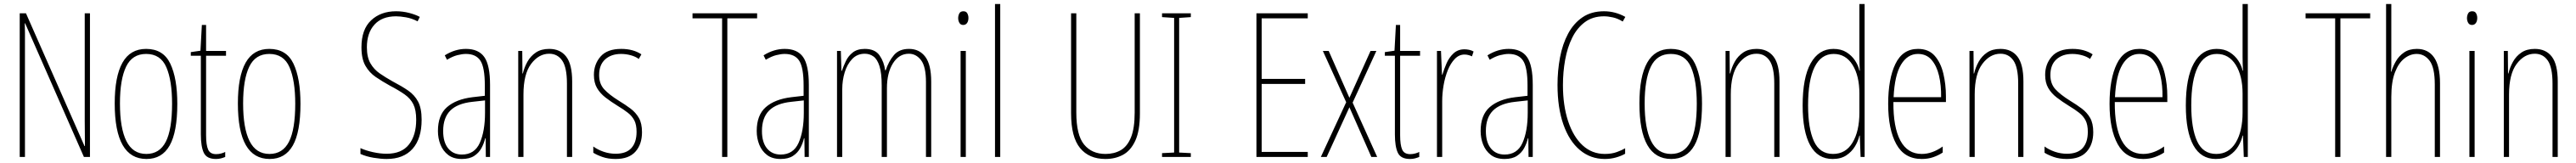

<svg xmlns="http://www.w3.org/2000/svg" viewBox="-20 -831 12798 810"><path d="M427 -51H397L105 -715H103Q104 -695 104 -668Q104 -641 104 -599V-51H78V-765H109L400 -105H402Q402 -139 401.5 -174.5Q401 -210 401 -232V-765H427Z M861 -315Q861 -175 823 -108Q785 -41 708 -41Q550 -41 550 -317Q550 -451 588.5 -519.5Q627 -588 706 -588Q791 -588 826 -515Q861 -442 861 -315ZM576 -317Q576 -194 608 -130Q640 -66 707 -66Q773 -66 804 -127Q835 -188 835 -316Q835 -431 806.5 -497Q778 -563 706 -563Q637 -563 606.5 -499.5Q576 -436 576 -317Z M1054 -65Q1067 -65 1079.5 -68.5Q1092 -72 1099 -76V-51Q1089 -47 1078 -44Q1067 -41 1053 -41Q1007 -41 992.5 -72Q978 -103 978 -163V-554H928V-572L976 -579L983 -707H1004V-578H1103V-554H1004V-159Q1004 -111 1014 -88Q1024 -65 1054 -65Z M1473 -315Q1473 -175 1435 -108Q1397 -41 1320 -41Q1162 -41 1162 -317Q1162 -451 1200.5 -519.5Q1239 -588 1318 -588Q1403 -588 1438 -515Q1473 -442 1473 -315ZM1188 -317Q1188 -194 1220 -130Q1252 -66 1319 -66Q1385 -66 1416 -127Q1447 -188 1447 -316Q1447 -431 1418.5 -497Q1390 -563 1318 -563Q1249 -563 1218.5 -499.5Q1188 -436 1188 -317Z M2075 -236Q2075 -142 2030 -91.5Q1985 -41 1901 -41Q1873 -41 1836.5 -47Q1800 -53 1771 -66V-95Q1797 -83 1833 -75Q1869 -67 1901 -67Q1976 -67 2012 -113Q2048 -159 2048 -236Q2048 -284 2034 -312.5Q2020 -341 1991 -361.5Q1962 -382 1918 -405Q1880 -426 1847.5 -448Q1815 -470 1795.5 -504.5Q1776 -539 1776 -596Q1776 -685 1824 -730Q1872 -775 1948 -775Q1982 -775 2014 -766.5Q2046 -758 2066 -747L2055 -725Q2026 -740 1997 -745Q1968 -750 1948 -750Q1878 -750 1840.5 -708.5Q1803 -667 1803 -596Q1803 -547 1820.5 -516.5Q1838 -486 1867 -466Q1896 -446 1930 -427Q1976 -403 2008 -381Q2040 -359 2057.5 -326Q2075 -293 2075 -236Z M2295 -588Q2358 -588 2386.5 -547.5Q2415 -507 2415 -409V-51H2394L2393 -144H2391Q2385 -119 2372.5 -95.5Q2360 -72 2336.5 -56.5Q2313 -41 2275 -41Q2233 -41 2207 -61Q2181 -81 2168.5 -112.5Q2156 -144 2156 -180Q2156 -259 2201 -298.5Q2246 -338 2328 -348L2389 -355V-406Q2389 -496 2367 -529.5Q2345 -563 2295 -563Q2277 -563 2253 -557Q2229 -551 2201 -534L2190 -556Q2241 -588 2295 -588ZM2327 -325Q2253 -317 2217.5 -281.5Q2182 -246 2182 -180Q2182 -124 2207 -93.5Q2232 -63 2275 -63Q2338 -63 2364 -121Q2390 -179 2390 -271V-332Z M2709 -588Q2764 -588 2793.5 -549.5Q2823 -511 2823 -426V-51H2797V-416Q2797 -496 2773.5 -530Q2750 -564 2709 -564Q2657 -564 2619 -513.5Q2581 -463 2581 -362V-51H2555V-578H2575L2576 -466H2578Q2585 -496 2600.5 -524Q2616 -552 2642.5 -570Q2669 -588 2709 -588Z M3170 -174Q3170 -114 3137.5 -77.5Q3105 -41 3039 -41Q3002 -41 2973.5 -51Q2945 -61 2928 -72V-103Q2950 -87 2979 -77Q3008 -67 3039 -67Q3092 -67 3117.5 -95.5Q3143 -124 3143 -176Q3143 -211 3132 -232.5Q3121 -254 3100 -270.5Q3079 -287 3049 -305Q3015 -326 2988.5 -346.5Q2962 -367 2946.5 -393.5Q2931 -420 2931 -459Q2931 -512 2964 -550Q2997 -588 3067 -588Q3126 -588 3167 -561L3154 -538Q3138 -550 3114 -556.5Q3090 -563 3066 -563Q3017 -563 2987 -536Q2957 -509 2957 -458Q2957 -415 2981.5 -388Q3006 -361 3054 -331Q3087 -311 3113 -291.5Q3139 -272 3154.5 -245Q3170 -218 3170 -174Z M3594 -51H3568V-740H3421V-765H3742V-740H3594Z M3879 -588Q3942 -588 3970.5 -547.5Q3999 -507 3999 -409V-51H3978L3977 -144H3975Q3969 -119 3956.5 -95.5Q3944 -72 3920.5 -56.5Q3897 -41 3859 -41Q3817 -41 3791 -61Q3765 -81 3752.5 -112.5Q3740 -144 3740 -180Q3740 -259 3785 -298.5Q3830 -338 3912 -348L3973 -355V-406Q3973 -496 3951 -529.5Q3929 -563 3879 -563Q3861 -563 3837 -557Q3813 -551 3785 -534L3774 -556Q3825 -588 3879 -588ZM3911 -325Q3837 -317 3801.5 -281.5Q3766 -246 3766 -180Q3766 -124 3791 -93.5Q3816 -63 3859 -63Q3922 -63 3948 -121Q3974 -179 3974 -271V-332Z M4497 -588Q4548 -588 4577.5 -549Q4607 -510 4607 -425V-51H4581V-423Q4581 -500 4556.5 -532Q4532 -564 4496 -564Q4447 -564 4417 -516.5Q4387 -469 4387 -392V-51H4361V-406Q4361 -468 4350 -502.5Q4339 -537 4320 -550.5Q4301 -564 4277 -564Q4239 -564 4214 -537.5Q4189 -511 4177 -471Q4165 -431 4165 -388V-51H4139V-578H4158L4161 -479H4163Q4171 -502 4183 -527.5Q4195 -553 4217.5 -570.5Q4240 -588 4277 -588Q4328 -588 4350.5 -555.5Q4373 -523 4378 -482H4381Q4396 -527 4422 -557.5Q4448 -588 4497 -588Z M4767 -775Q4781 -775 4786.5 -764.5Q4792 -754 4792 -742Q4792 -726 4785 -716.5Q4778 -707 4766 -707Q4753 -707 4747 -717.5Q4741 -728 4741 -741Q4741 -753 4746.5 -764Q4752 -775 4767 -775ZM4779 -578V-51H4753V-578Z M4950 -51H4924V-811H4950Z M5644 -268Q5644 -181 5621 -131.5Q5598 -82 5559.5 -61.5Q5521 -41 5473 -41Q5391 -41 5346.5 -95.5Q5302 -150 5302 -268V-765H5328V-272Q5328 -160 5366.5 -113Q5405 -66 5473 -66Q5516 -66 5548.5 -84.5Q5581 -103 5599.5 -148Q5618 -193 5618 -272V-765H5644Z M5897 -51H5754V-70L5814 -73V-742L5754 -746V-765H5897V-746L5839 -742V-73L5897 -70Z M6478 -51H6223V-765H6478V-740H6249V-439H6465V-414H6249V-76H6478Z M6669 -323 6553 -578H6582L6685 -345L6790 -578H6819L6701 -321L6823 -51H6794L6685 -298L6572 -51H6543Z M6987 -65Q7000 -65 7012.5 -68.5Q7025 -72 7032 -76V-51Q7022 -47 7011 -44Q7000 -41 6986 -41Q6940 -41 6925.5 -72Q6911 -103 6911 -163V-554H6861V-572L6909 -579L6916 -707H6937V-578H7036V-554H6937V-159Q6937 -111 6947 -88Q6957 -65 6987 -65Z M7257 -586Q7267 -586 7279.5 -583.5Q7292 -581 7302 -575L7294 -551Q7288 -554 7278 -557Q7268 -560 7257 -560Q7230 -560 7209 -538.5Q7188 -517 7174 -482.5Q7160 -448 7153 -407.5Q7146 -367 7146 -328V-51H7120V-578H7140L7145 -460H7147Q7155 -487 7167.5 -516Q7180 -545 7202 -565.5Q7224 -586 7257 -586Z M7476 -588Q7539 -588 7567.5 -547.5Q7596 -507 7596 -409V-51H7575L7574 -144H7572Q7566 -119 7553.5 -95.5Q7541 -72 7517.5 -56.5Q7494 -41 7456 -41Q7414 -41 7388 -61Q7362 -81 7349.5 -112.5Q7337 -144 7337 -180Q7337 -259 7382 -298.5Q7427 -338 7509 -348L7570 -355V-406Q7570 -496 7548 -529.5Q7526 -563 7476 -563Q7458 -563 7434 -557Q7410 -551 7382 -534L7371 -556Q7422 -588 7476 -588ZM7508 -325Q7434 -317 7398.5 -281.5Q7363 -246 7363 -180Q7363 -124 7388 -93.5Q7413 -63 7456 -63Q7519 -63 7545 -121Q7571 -179 7571 -271V-332Z M7950 -750Q7894 -750 7855 -721Q7816 -692 7792 -643.5Q7768 -595 7757 -534Q7746 -473 7746 -408Q7746 -307 7771.5 -229.5Q7797 -152 7843.5 -109Q7890 -66 7954 -66Q7988 -66 8014 -75.5Q8040 -85 8055 -94V-67Q8036 -56 8009.5 -48.5Q7983 -41 7954 -41Q7883 -41 7830 -85.5Q7777 -130 7748 -213Q7719 -296 7719 -409Q7719 -480 7731.5 -546Q7744 -612 7771.5 -663.5Q7799 -715 7843 -745Q7887 -775 7950 -775Q8006 -775 8056 -747L8043 -724Q8019 -739 7994.5 -744.5Q7970 -750 7950 -750Z M8437 -315Q8437 -175 8399 -108Q8361 -41 8284 -41Q8126 -41 8126 -317Q8126 -451 8164.5 -519.5Q8203 -588 8282 -588Q8367 -588 8402 -515Q8437 -442 8437 -315ZM8152 -317Q8152 -194 8184 -130Q8216 -66 8283 -66Q8349 -66 8380 -127Q8411 -188 8411 -316Q8411 -431 8382.5 -497Q8354 -563 8282 -563Q8213 -563 8182.5 -499.5Q8152 -436 8152 -317Z M8708 -588Q8763 -588 8792.5 -549.5Q8822 -511 8822 -426V-51H8796V-416Q8796 -496 8772.5 -530Q8749 -564 8708 -564Q8656 -564 8618 -513.5Q8580 -463 8580 -362V-51H8554V-578H8574L8575 -466H8577Q8584 -496 8599.5 -524Q8615 -552 8641.5 -570Q8668 -588 8708 -588Z M9086 -41Q9012 -41 8974.5 -109Q8937 -177 8937 -307Q8937 -445 8977 -516.5Q9017 -588 9090 -588Q9128 -588 9154.5 -571.5Q9181 -555 9197.5 -530Q9214 -505 9219 -480H9221Q9220 -499 9219.5 -515.5Q9219 -532 9219 -548V-811H9245V-51H9225L9221 -157H9219Q9213 -130 9197 -103.5Q9181 -77 9154 -59Q9127 -41 9086 -41ZM9088 -66Q9151 -66 9185 -122.5Q9219 -179 9219 -272V-366Q9219 -454 9185 -508.5Q9151 -563 9091 -563Q9029 -563 8996.5 -498Q8964 -433 8964 -307Q8964 -193 8993 -129.5Q9022 -66 9088 -66Z M9510 -588Q9563 -588 9593 -554Q9623 -520 9636 -466Q9649 -412 9649 -352V-324H9388Q9387 -199 9422.5 -132.5Q9458 -66 9529 -66Q9581 -66 9633 -103V-73Q9612 -59 9586 -50Q9560 -41 9529 -41Q9443 -41 9402.5 -114.5Q9362 -188 9362 -315Q9362 -439 9398 -513.5Q9434 -588 9510 -588ZM9510 -563Q9458 -563 9426 -510Q9394 -457 9389 -348H9625Q9626 -407 9614.5 -455.5Q9603 -504 9577.5 -533.5Q9552 -563 9510 -563Z M9920 -588Q9975 -588 10004.5 -549.5Q10034 -511 10034 -426V-51H10008V-416Q10008 -496 9984.5 -530Q9961 -564 9920 -564Q9868 -564 9830 -513.5Q9792 -463 9792 -362V-51H9766V-578H9786L9787 -466H9789Q9796 -496 9811.5 -524Q9827 -552 9853.5 -570Q9880 -588 9920 -588Z M10381 -174Q10381 -114 10348.5 -77.5Q10316 -41 10250 -41Q10213 -41 10184.5 -51Q10156 -61 10139 -72V-103Q10161 -87 10190 -77Q10219 -67 10250 -67Q10303 -67 10328.5 -95.5Q10354 -124 10354 -176Q10354 -211 10343 -232.5Q10332 -254 10311 -270.5Q10290 -287 10260 -305Q10226 -326 10199.5 -346.5Q10173 -367 10157.5 -393.5Q10142 -420 10142 -459Q10142 -512 10175 -550Q10208 -588 10278 -588Q10337 -588 10378 -561L10365 -538Q10349 -550 10325 -556.5Q10301 -563 10277 -563Q10228 -563 10198 -536Q10168 -509 10168 -458Q10168 -415 10192.5 -388Q10217 -361 10265 -331Q10298 -311 10324 -291.5Q10350 -272 10365.5 -245Q10381 -218 10381 -174Z M10610 -588Q10663 -588 10693 -554Q10723 -520 10736 -466Q10749 -412 10749 -352V-324H10488Q10487 -199 10522.5 -132.5Q10558 -66 10629 -66Q10681 -66 10733 -103V-73Q10712 -59 10686 -50Q10660 -41 10629 -41Q10543 -41 10502.5 -114.5Q10462 -188 10462 -315Q10462 -439 10498 -513.5Q10534 -588 10610 -588ZM10610 -563Q10558 -563 10526 -510Q10494 -457 10489 -348H10725Q10726 -407 10714.5 -455.5Q10703 -504 10677.5 -533.5Q10652 -563 10610 -563Z M10990 -41Q10916 -41 10878.5 -109Q10841 -177 10841 -307Q10841 -445 10881 -516.5Q10921 -588 10994 -588Q11032 -588 11058.5 -571.5Q11085 -555 11101.5 -530Q11118 -505 11123 -480H11125Q11124 -499 11123.5 -515.5Q11123 -532 11123 -548V-811H11149V-51H11129L11125 -157H11123Q11117 -130 11101 -103.5Q11085 -77 11058 -59Q11031 -41 10990 -41ZM10992 -66Q11055 -66 11089 -122.5Q11123 -179 11123 -272V-366Q11123 -454 11089 -508.5Q11055 -563 10995 -563Q10933 -563 10900.5 -498Q10868 -433 10868 -307Q10868 -193 10897 -129.5Q10926 -66 10992 -66Z M11609 -51H11583V-740H11436V-765H11757V-740H11609Z M11862 -543Q11862 -520 11862 -506Q11862 -492 11860 -475H11862Q11870 -501 11885 -527Q11900 -553 11925.5 -570.5Q11951 -588 11989 -588Q12045 -588 12074.5 -545.5Q12104 -503 12104 -417V-51H12078V-411Q12078 -495 12052.5 -529Q12027 -563 11988 -563Q11956 -563 11927 -540.5Q11898 -518 11880 -471Q11862 -424 11862 -349V-51H11836V-811H11862Z M12264 -775Q12278 -775 12283.5 -764.5Q12289 -754 12289 -742Q12289 -726 12282 -716.5Q12275 -707 12263 -707Q12250 -707 12244 -717.5Q12238 -728 12238 -741Q12238 -753 12243.5 -764Q12249 -775 12264 -775ZM12276 -578V-51H12250V-578Z M12575 -588Q12630 -588 12659.5 -549.5Q12689 -511 12689 -426V-51H12663V-416Q12663 -496 12639.5 -530Q12616 -564 12575 -564Q12523 -564 12485 -513.5Q12447 -463 12447 -362V-51H12421V-578H12441L12442 -466H12444Q12451 -496 12466.5 -524Q12482 -552 12508.5 -570Q12535 -588 12575 -588Z"/></svg>

Font: Noto Sans Tamil UI ExtraCondensed Thin
Style: Regular
Weight: 100
Width: 2
Designer: Jelle Bosma - Monotype Design Team
Foundry: Monotype Imaging Inc.
Version: Version 2.004; ttfautohint (v1.8.4.7-5d5b)